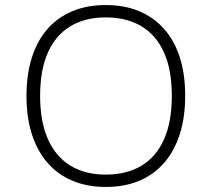

<svg xmlns="http://www.w3.org/2000/svg" viewBox="-20 -733 839 761"><path d="M399 8Q326 8 267.5 -16.5Q209 -41 168.5 -87.5Q128 -134 106.5 -200.5Q85 -267 85 -352Q85 -437 106 -504Q127 -571 167.5 -617.5Q208 -664 266.5 -688.5Q325 -713 399 -713Q474 -713 532 -688.5Q590 -664 631 -617.5Q672 -571 693 -504.5Q714 -438 714 -353Q714 -268 692.5 -201Q671 -134 630.5 -87.5Q590 -41 532 -16.5Q474 8 399 8ZM399 -41Q482 -41 540.5 -76Q599 -111 630 -180.5Q661 -250 661 -353Q661 -456 630 -525Q599 -594 540.5 -629Q482 -664 399 -664Q317 -664 259 -629Q201 -594 170 -525Q139 -456 139 -353Q139 -251 170 -181.5Q201 -112 259 -76.5Q317 -41 399 -41Z"/></svg>

Font: Nunito Sans 7pt ExtraLight
Style: Regular
Weight: 250
Designer: Vernon Adams
Foundry: Vernon Adams
Version: Version 3.101;gftools[0.9.27]